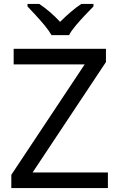

<svg xmlns="http://www.w3.org/2000/svg" viewBox="-20 -964 612 984"><path d="M533 0H38V-68L414 -634H50V-714H523V-646L147 -80H533ZM244 -784Q231 -807 209 -833.5Q187 -860 163 -886Q139 -912 121 -931V-944H181Q207 -927 235 -903Q263 -879 288 -852Q315 -879 343 -903Q371 -927 397 -944H459V-931Q440 -912 415.5 -886Q391 -860 368.5 -833.5Q346 -807 334 -784Z"/></svg>

Font: Noto Sans Tifinagh APT
Style: Regular
Weight: 400
Designer: JamraPatel
Foundry: JamraPatel LLC
Version: Version 2.006; ttfautohint (v1.8.4.7-5d5b)